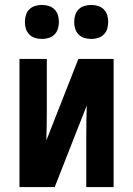

<svg xmlns="http://www.w3.org/2000/svg" viewBox="-20 -759 540 779"><path d="M59 0V-520H170V-312Q170 -281 169.5 -250.5Q169 -220 168 -189L298 -520H441V0H330V-208Q330 -239 330.5 -269.5Q331 -300 332 -331L202 0ZM350 -601Q336 -601 322.5 -605Q309 -609 299 -619Q289 -629 285 -642.5Q281 -656 281 -670Q281 -684 285 -697.5Q289 -711 299 -721Q309 -731 322.5 -735Q336 -739 350 -739Q364 -739 377.5 -735Q391 -731 401 -721Q411 -711 415 -697.5Q419 -684 419 -670Q419 -656 415 -642.5Q411 -629 401 -619Q391 -609 377.5 -605Q364 -601 350 -601ZM150 -601Q136 -601 122.5 -605Q109 -609 99 -619Q89 -629 85 -642.5Q81 -656 81 -670Q81 -684 85 -697.5Q89 -711 99 -721Q109 -731 122.5 -735Q136 -739 150 -739Q164 -739 177.5 -735Q191 -731 201 -721Q211 -711 215 -697.5Q219 -684 219 -670Q219 -656 215 -642.5Q211 -629 201 -619Q191 -609 177.5 -605Q164 -601 150 -601Z"/></svg>

Font: Iosevka Term
Style: Bold
Weight: 700
Monospace: yes
Designer: Belleve Invis
Foundry: Belleve Invis
Version: Version 30.0.1